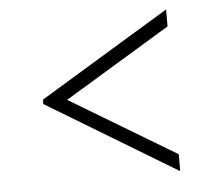

<svg xmlns="http://www.w3.org/2000/svg" viewBox="-43 -615 686 609"><g transform="rotate(-5 300.0 -310.5)"><path d="M137 -290 93 -303V-317L507 -568V-514ZM507 -53 93 -303V-317L137 -329L507 -107Z"/></g></svg>

Font: BioRhyme Light
Style: Regular
Weight: 300
Designer: Aoife Mooney
Foundry: Aoife Mooney Type
Version: Version 1.600;gftools[0.9.33]